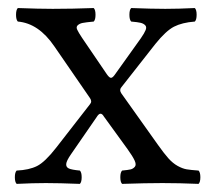

<svg xmlns="http://www.w3.org/2000/svg" viewBox="-20 -451 530 473"><path d="M21 2Q16.6 -2.4 16.6 -14.4Q16.6 -26.4 21 -30.8Q51.8 -32.2 71.3 -42Q90.8 -51.8 118.2 -86.9L202.1 -194.8Q207.5 -201.2 201.2 -210L113.8 -336.9Q75.2 -393.6 23.9 -397.9Q19.5 -402.3 19.5 -414.6Q19.5 -426.8 23.9 -431.2Q75.7 -429.2 109.9 -429.2Q157.2 -429.2 210.9 -431.2Q215.3 -426.8 215.3 -414.6Q215.3 -402.3 210.9 -397.9Q190.9 -396 183.6 -394.5Q176.3 -393.1 171.6 -388.9Q167 -384.8 170.2 -377.9Q173.3 -371.1 182.1 -357.9L243.2 -268.1Q249 -259.8 252.9 -259.3Q256.8 -258.8 262.2 -266.1L327.1 -356.9Q335.9 -369.6 338.9 -377.2Q341.8 -384.8 337.6 -388.9Q333.5 -393.1 326.4 -394.8Q319.3 -396.5 303.2 -397.9Q298.8 -402.3 298.8 -414.6Q298.8 -426.8 303.2 -431.2Q355 -429.2 387.2 -429.2Q419.9 -429.2 460 -431.2Q464.4 -426.8 464.4 -414.6Q464.4 -402.3 460 -397.9Q428.7 -395.5 408.7 -385.3Q388.7 -375 362.8 -342.8L278.8 -235.8Q273.4 -229.5 278.8 -221.2L369.1 -94.2Q384.3 -72.8 395 -60.8Q405.8 -48.8 417.7 -42.2Q429.7 -35.6 439.7 -33.9Q449.7 -32.2 469.2 -30.8Q473.6 -26.4 473.6 -14.4Q473.6 -2.4 469.2 2Q421.4 0 379.9 0Q340.3 0 280.8 2Q276.4 -2.4 276.4 -14.4Q276.4 -26.4 280.8 -30.8Q295.4 -32.2 301.8 -33.7Q308.1 -35.2 312.3 -40.3Q316.4 -45.4 311.5 -55.9Q306.6 -66.4 293.9 -84L235.8 -164.1Q231.9 -170.9 227.5 -170.9Q223.1 -170.9 217.8 -162.1L154.8 -70.8Q143.6 -54.7 143.1 -46.9Q142.6 -39.1 149.7 -35.9Q156.7 -32.7 176.8 -30.8Q181.2 -26.4 181.2 -14.4Q181.2 -2.4 176.8 2Q125 0 92.8 0Q61 0 21 2Z"/></svg>

Font: Common Serif
Style: Regular
Weight: 400
Designer: Philipp H. Poll, Khaled Hosny
Foundry: Stefan Peev, Context Ltd.
Version: Version 1.026